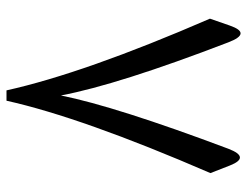

<svg xmlns="http://www.w3.org/2000/svg" viewBox="-102 -636 735 570"><g transform="rotate(-90 265.0 -350.5)"><path d="M267.1 -536.6Q233.9 -372.1 108.9 -39.6Q83.5 26.9 59.1 -35.2L36.6 -92.8Q201.7 -474.1 251.5 -698.2H282.2Q333.5 -466.8 495.1 -94.2L474.6 -35.2Q451.7 30.8 424.8 -39.6Q299.3 -366.2 267.1 -536.6Z"/></g></svg>

Font: Gandom FD
Style: FD
Weight: 400
Foundry: DejaVu fonts team - Redesigned by Saber Rastikerdar - Based on Samim Font
Version: Version 0.6